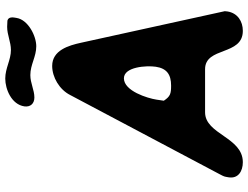

<svg xmlns="http://www.w3.org/2000/svg" viewBox="-124 -796 921 712"><g transform="rotate(-90 336.0 -440.5)"><path d="M34 -53C28 -17 57 0 90 0C183 0 193 -140 275 -140H435C519 -140 484 0 577 0C612 0 643 -19 649 -57L650 -67C632 -147 551 -520 533 -600C523 -646 505 -707 447 -707C405 -707 359 -680 339 -640C295 -557 90 -170 46 -87C36 -68 37 -70 34 -53ZM318 -293C319 -297 321 -316 322 -320C327 -353 354 -441 401 -441C444 -441 449 -357 444 -323C438 -282 415 -266 374 -266C344 -266 334 -269 318 -293ZM413 -788C452 -788 481 -766 520 -766C558 -766 618 -796 625 -839C627 -850 631 -869 615 -873C612 -873 595 -874 592 -874C562 -874 536 -860 506 -860C469 -860 439 -881 400 -881C361 -881 304 -858 297 -810C294 -788 307 -773 330 -773C358 -773 383 -788 413 -788Z"/></g></svg>

Font: Asimov Print
Style: Regular
Weight: 500
Designer: Google
Version: Version 2.000980: 2014